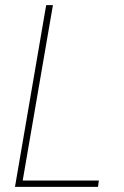

<svg xmlns="http://www.w3.org/2000/svg" viewBox="-20 -731 484 751"><path d="M366.7 -24.9 363.3 0H49.8L53.7 -24.9ZM187 -710.9 64.5 0H38.6L160.6 -710.9Z"/></svg>

Font: Roboto Condensed Thin
Style: Italic
Weight: 250
Italic angle: -12°
Designer: Christian Robertson
Foundry: Google
Version: Version 3.008; 2023